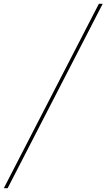

<svg xmlns="http://www.w3.org/2000/svg" viewBox="-29 -843 558 1006"><path d="M-9 143 489 -823H509L11 143Z"/></svg>

Font: Iosevka SS18 Thin
Style: Italic
Weight: 100
Italic angle: -9°
Monospace: yes
Designer: Belleve Invis
Foundry: Belleve Invis
Version: Version 25.1.1; ttfautohint (v1.8.4)